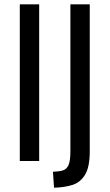

<svg xmlns="http://www.w3.org/2000/svg" viewBox="-20 -748 509 892"><path d="M72 -728H162V0H72ZM226 50Q255 49 272.5 43.5Q290 38 298.5 18.5Q307 -1 307 -45V-728H397V-45Q397 28 375 64Q353 100 315.5 111.5Q278 123 231 124Z"/></svg>

Font: Murecho
Style: Regular
Weight: 400
Designer: Neil Summerour
Foundry: Positype
Version: Version 1.010; ttfautohint (v1.8.3)